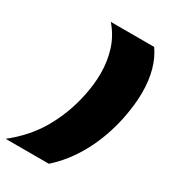

<svg xmlns="http://www.w3.org/2000/svg" viewBox="-255 -771 831 936"><g transform="rotate(30 161.0 -303.0)"><path d="M-71 72Q24 -3 78.5 -98.5Q133 -194 156 -303Q171 -372 171 -435Q171 -504 151.5 -565.5Q132 -627 88 -678H332Q393 -591 393 -454Q393 -419 388.5 -381.5Q384 -344 376 -303Q351 -185 298.5 -89Q246 7 172 72Z"/></g></svg>

Font: Kanit ExtraBold
Style: Italic
Weight: 800
Italic angle: -12°
Designer: Katatrad Team
Foundry: CadsonDemak
Version: Version 2.000; ttfautohint (v1.8.3)